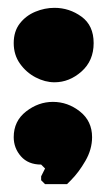

<svg xmlns="http://www.w3.org/2000/svg" viewBox="-20 -440 274 490"><path d="M119 -230Q95 -230 71 -242.5Q47 -255 31 -277.5Q15 -300 15 -330Q15 -360 30.5 -380Q46 -400 70 -410Q94 -420 119 -420Q157 -420 188 -397.5Q219 -375 219 -330Q219 -285 188 -257.5Q157 -230 119 -230ZM95 30 85 20V10L95 -10L85 -20Q52 -20 33.5 -41Q15 -62 15 -90Q15 -131 46.5 -155.5Q78 -180 115 -180Q153 -180 184 -155.5Q215 -131 215 -90Q215 -59 198 -29.5Q181 0 161 20L151 30Z"/></svg>

Font: GTL001
Style: Regular
Weight: 400
Designer: Eli Heuer
Foundry: GTL Type Label
Version: Version 0.100; ttfautohint (v1.8.4.7-5d5b)